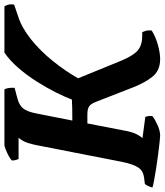

<svg xmlns="http://www.w3.org/2000/svg" viewBox="31 -786 744 868"><g transform="rotate(-90 403.0 -352.0)"><path d="M224 0Q217 0 194 -2.5Q171 -5 139.5 -9Q108 -13 76.5 -18Q45 -23 21 -27.5Q-3 -32 -11 -35Q-4 -58 5 -69L36 -73Q65 -77 80 -99.5Q95 -122 106 -176L181 -560Q190 -603 200.5 -620.5Q211 -638 215 -640H118Q116 -645 113.5 -653Q111 -661 112 -671Q119 -678 133.5 -685.5Q148 -693 162 -698.5Q176 -704 182 -704H433Q437 -698 439 -684.5Q441 -671 440 -658L391 -645Q361 -637 346.5 -619Q332 -601 324 -559L292 -397Q325 -397 346.5 -397.5Q368 -398 387 -399Q398 -429 419 -471Q440 -513 468.5 -558Q497 -603 530.5 -641.5Q564 -680 599 -704H808Q812 -699 815.5 -688Q819 -677 816 -660L763 -642Q712 -626 659.5 -584Q607 -542 561.5 -485.5Q516 -429 483 -371L563 -175Q586 -120 610 -100.5Q634 -81 674 -81H692Q694 -77 697.5 -65.5Q701 -54 699 -38Q670 -20 633.5 -10Q597 0 570 0Q518 0 490.5 -34.5Q463 -69 443 -120L377 -289Q369 -311 357.5 -320Q346 -329 320 -329H279L244 -148Q238 -121 229 -104Q220 -87 212 -80L309 -67Q310 -62 312 -54Q314 -46 312 -35Q297 -23 271 -11.5Q245 0 224 0Z"/></g></svg>

Font: Texturina ExtraBold
Style: Italic
Weight: 800
Italic angle: -11°
Designer: Guillermo Torres Carreño
Foundry: Omnibus-Type
Version: Version 1.002; ttfautohint (v1.8.3)